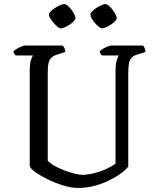

<svg xmlns="http://www.w3.org/2000/svg" viewBox="-20 -929 777 949"><path d="M367 0Q334 0 294 -12Q254 -24 217 -42Q180 -60 155 -78Q130 -96 127 -108V-578Q127 -614 133 -632.5Q139 -651 144 -655H57Q54 -658 50.5 -662.5Q47 -667 46 -675Q51 -681 62.5 -687.5Q74 -694 86 -699Q98 -704 103 -704H289Q294 -700 298 -692Q302 -684 303 -672L262 -659Q243 -653 233 -643Q223 -633 219.5 -616Q216 -599 216 -572V-135Q226 -123 247.5 -110.5Q269 -98 295 -88Q321 -78 345.5 -71.5Q370 -65 387 -65Q415 -65 449 -74Q483 -83 511 -96.5Q539 -110 551 -121V-578Q551 -611 557 -630.5Q563 -650 568 -655H483Q480 -658 477 -663Q474 -668 473 -675Q478 -681 489.5 -688Q501 -695 513 -699.5Q525 -704 530 -704H687Q691 -700 695 -691.5Q699 -683 699 -672L658 -659Q640 -654 630.5 -644Q621 -634 617.5 -616Q614 -598 614 -567V-106Q603 -91 579 -73Q555 -55 522 -38.5Q489 -22 449.5 -11Q410 0 367 0ZM485 -789Q478 -789 468.5 -796.5Q459 -804 449 -815.5Q439 -827 433 -838Q427 -849 427 -856Q427 -864 435.5 -873Q444 -882 456.5 -890Q469 -898 481.5 -903.5Q494 -909 501 -909Q508 -909 517.5 -901Q527 -893 536 -881.5Q545 -870 551 -858Q557 -846 557 -839Q557 -833 549 -824.5Q541 -816 529 -808Q517 -800 505 -794.5Q493 -789 485 -789ZM280 -789Q274 -789 264.5 -796.5Q255 -804 245.5 -815.5Q236 -827 229 -838Q222 -849 222 -856Q222 -864 231 -873Q240 -882 252.5 -890Q265 -898 277.5 -903.5Q290 -909 297 -909Q305 -909 314 -901.5Q323 -894 332 -882.5Q341 -871 347 -859Q353 -847 353 -840Q353 -833 345 -824.5Q337 -816 325.5 -808Q314 -800 301.5 -794.5Q289 -789 280 -789Z"/></svg>

Font: Texturina Medium 12pt Light
Style: Regular
Weight: 300
Version: Version 1.002